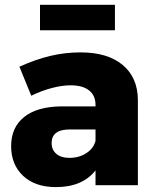

<svg xmlns="http://www.w3.org/2000/svg" viewBox="-20 -764 641 792"><path d="M25.9 0ZM548.8 -352.1V0H374V-61Q319.8 7.8 210.9 7.8Q125 7.8 75.4 -38.6Q25.9 -85 25.9 -161.1Q25.9 -238.3 79.3 -281.2Q132.8 -324.2 232.9 -325.2H374V-331.1Q374 -370.1 347.4 -391.1Q320.8 -412.1 271 -412.1Q236.8 -412.1 194.3 -401.1Q151.9 -390.1 108.9 -369.1L60.1 -488.8Q126 -518.6 186.5 -533.2Q247.1 -547.9 312 -547.9Q423.8 -547.9 485.8 -496.3Q547.9 -444.8 548.8 -352.1ZM374 -183.1V-230H268.1Q192.9 -230 192.9 -173.8Q192.9 -146 212.4 -129.4Q231.9 -112.8 266.1 -112.8Q306.2 -112.8 336.2 -132.3Q366.2 -151.9 374 -183.1ZM145 -744.1H454.1V-639.2H145Z"/></svg>

Font: Argentum Sans
Style: Bold
Weight: 700
Designer: Julieta Ulanovsky (Modified by Cristiano Sobral)
Foundry: Julieta Ulanovsky
Version: Version 1.000; ttfautohint (v1.5.65-e2d9)